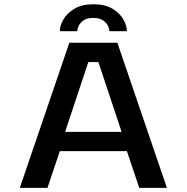

<svg xmlns="http://www.w3.org/2000/svg" viewBox="-20 -906 900 926"><path d="M785 0H651.5L592 -177H268.5L209 0H75.5L314.5 -700H546ZM406 -606.5 294 -270H566.5L454.5 -606.5ZM431 -885.5Q486.5 -885.5 522 -864.2Q557.5 -843 574.8 -812.5Q592 -782 592 -755.5H507.5Q507.5 -768 499.8 -783Q492 -798 475 -808.8Q458 -819.5 430 -819.5Q401.5 -819.5 384.8 -808.8Q368 -798 360.5 -783Q353 -768 353 -755.5H268.5Q268.5 -782 286 -812.5Q303.5 -843 339.5 -864.2Q375.5 -885.5 431 -885.5Z"/></svg>

Font: Trispace SemiExpanded Medium
Style: Regular
Weight: 500
Width: 6
Designer: Tyler Finck
Foundry: Etcetera Type Company
Version: Version 1.210; ttfautohint (v1.8.3)